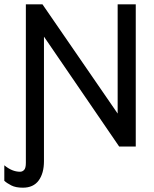

<svg xmlns="http://www.w3.org/2000/svg" viewBox="-45 -680 716 891"><path d="M48 117Q59 117 67 108.5Q75 100 75 76V-660H152L501 -153V-660H585V0H508L159 -510V68Q159 124 134.5 157.5Q110 191 61 191Q28 191 7.5 180.5Q-13 170 -25 159V87Q11 117 48 117Z"/></svg>

Font: Lil Grotesk Medium
Style: Regular
Weight: 500
Designer: Bastien Sozeau
Foundry: NBR — Bastien Sozeau
Version: Version 3.003; ttfautohint (v1.8.4.7-5d5b);gftools[0.9.33]